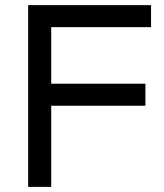

<svg xmlns="http://www.w3.org/2000/svg" viewBox="-20 -730 640 750"><path d="M570 -624H180V-403H548V-317H180V0H90V-710H570Z"/></svg>

Font: Violet Sans
Style: Regular
Weight: 400
Designer: Calvin Waterman
Foundry: Violet Office
Version: Version 1.013